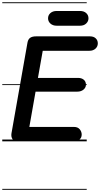

<svg xmlns="http://www.w3.org/2000/svg" viewBox="-25 -1250 885 1698"><path d="M130 0Q98 0 84.8 -20.8Q71.5 -41.5 76.5 -71L218 -873Q223.5 -903 242 -915.8Q260.5 -928.5 294 -928.5H770.5Q803 -928.5 821.5 -911Q840 -893.5 840 -866.5Q840 -838.5 819.5 -819.8Q799 -801 766.5 -801H353L310.5 -561H665Q696.5 -561 715.8 -545Q735 -529 735 -501Q735 -475.5 713.5 -457.5Q692 -439.5 658 -439.5H289.5L234.5 -127.5H629Q663 -127.5 680.2 -106.5Q697.5 -85.5 697.5 -60Q697.5 -32 677.8 -16Q658 0 626.5 0ZM130 0Q98 0 84.8 -20.8Q71.5 -41.5 76.5 -71L218 -873Q223.5 -903 242 -915.8Q260.5 -928.5 294 -928.5H770.5Q803 -928.5 821.5 -911Q840 -893.5 840 -866.5Q840 -838.5 819.5 -819.8Q799 -801 766.5 -801H353L310.5 -561H665Q696.5 -561 715.8 -545Q735 -529 735 -501Q735 -475.5 713.5 -457.5Q692 -439.5 658 -439.5H289.5L234.5 -127.5H629Q663 -127.5 680.2 -106.5Q697.5 -85.5 697.5 -60Q697.5 -32 677.8 -16Q658 0 626.5 0ZM477 -1022.5Q442 -1022.5 421 -1041.5Q400 -1060.5 400 -1088Q400 -1116 421 -1134.5Q442 -1153 477 -1153H681.5Q717 -1153 737.2 -1134.5Q757.5 -1116 757.5 -1088Q757.5 -1061.5 737.2 -1042Q717 -1022.5 681.5 -1022.5ZM-5 420.5H742V428.5H-5ZM-5 -16H742V0H-5ZM-5 -505.5H742V-497.5H-5ZM-5 -1230H742V-1222H-5Z"/></svg>

Font: Edu VIC WA NT Pre Guide
Style: Regular
Weight: 400
Designer: Tina and Corey Anderson, Eben Sorkin, Mirko Velimirovic
Foundry: Google for Education
Version: Version 1.000